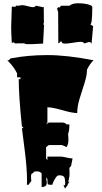

<svg xmlns="http://www.w3.org/2000/svg" viewBox="-20 -1066 611 1151"><path d="M511.7 -814 488.3 -806.2Q483.4 -806.2 480.2 -810.8Q477.1 -815.4 464.1 -815.4Q451.2 -815.4 419.2 -810.1Q387.2 -804.7 372.8 -804.7Q358.4 -804.7 351.6 -808.1Q351.6 -814.9 350.3 -816.2Q349.1 -817.4 343.3 -817.4Q341.8 -816.4 339.4 -813Q334.5 -806.2 329.6 -806.2L328.6 -994.1L321.8 -1014.2L330.1 -1022.9L337.4 -1021.5Q341.8 -1022 344.2 -1031.7H396.5Q413.1 -1046.4 447.8 -1046.4Q482.4 -1046.4 507.8 -1039.6Q533.2 -1032.7 533.2 -1024.4Q533.2 -920.4 521.5 -920.4Q532.2 -910.6 538.6 -910.6L528.8 -804.7L520.5 -814ZM85 -1031.2 113.3 -1035.2Q123 -1035.2 145.8 -1029.1Q168.5 -1022.9 178 -1022.9Q187.5 -1022.9 190.4 -1027.3Q193.4 -1031.7 197.8 -1031.7L236.8 -1022.9L242.2 -1024.4L243.2 -927.2Q240.7 -927.2 240.7 -925.3V-920.9Q240.7 -919.4 240.2 -918.5Q244.1 -918.5 244.1 -915.5L238.3 -804.7L169.4 -801.3H140.6Q130.9 -801.3 125.5 -806.2H80.1L78.1 -804.7Q73.7 -806.2 70.3 -806.2H67.9Q66.4 -812.5 61 -812.5L50.8 -808.1Q46.9 -871.6 46.9 -903.3L50.8 -1026.4L66.9 -1025.4Q73.2 -1025.4 74.5 -1026.4Q75.7 -1027.3 75.7 -1033.7Q78.6 -1031.2 85 -1031.2ZM415 -116.2 406.2 -71.3 396 -59.6 397 -22.5Q397 -10.3 391.6 14.4Q386.2 39.1 385.3 44.4L369.6 64.5L360.4 42Q369.6 42.5 369.6 46.9Q370.6 44.9 370.6 25.4Q370.6 5.9 364.7 -4.6Q358.9 -15.1 335 -15.1Q324.7 -15.1 318.1 -5.9Q311.5 3.4 308.8 7.1Q306.2 10.7 301.8 20.5Q296.9 32.2 292 43.5L291 42Q269.5 42 266.8 38.1Q264.2 34.2 264.2 7.8L256.3 -2.9L260.3 29.3Q260.3 55.2 229.5 55.2V-26.9Q218.3 -38.6 203.1 -38.6Q188 -38.6 186 -37.6L175.8 -26.9Q166 -26.9 166 -8.5Q166 9.8 168 18.6L150.4 42H141.1L142.1 22Q142.1 -59.6 127.9 -167.5Q113.8 -275.4 111.3 -297.9H122.1L111.3 -308.6Q92.3 -491.2 92.3 -591.8H102.5V-602.5H82.5V-626Q63 -666.5 23.9 -704.6H32.7L43 -715.8Q146.5 -735.8 264.4 -735.8Q382.3 -735.8 541 -704.6Q521.5 -687.5 501.5 -648.9Q501.5 -613.8 486.8 -568.4Q472.2 -522.9 457.5 -475.8Q442.9 -428.7 442.9 -388.2Q414.1 -388.2 353.8 -405.5Q293.5 -422.9 264.2 -422.9V-331.5L256.3 -320.3L272.9 -331.5H352.5Q369.1 -331.5 379.4 -320.3H396Q396 -283.7 388.2 -263.2Q390.1 -243.7 390.1 -223.6Q390.1 -203.6 379.4 -184.1L352.5 -196.3H272.9L256.3 -184.1V-116.2L264.2 -106V-127.4H344.2Q353.5 -127.4 377.9 -121.8Q402.3 -116.2 415 -116.2ZM387.7 37.6Q387.2 24.4 394.5 23.4H396Q396 25.9 392.1 30.3Q388.2 34.7 387.7 37.6ZM386.7 42 385.7 42.5Z"/></svg>

Font: Butcherman Caps
Style: Regular
Weight: 400
Version: Version 001.003